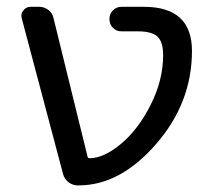

<svg xmlns="http://www.w3.org/2000/svg" viewBox="-20 -567 624 566"><path d="M244.1 -100.6Q286.1 -100.6 336.9 -143.1Q387.7 -185.5 424.3 -258.3Q460.9 -331.1 460.9 -404.3Q460.9 -443.4 444.3 -459Q427.7 -474.6 386.7 -474.6H337.9Q323.2 -474.6 313 -484.9Q302.7 -495.1 302.7 -509.8V-511.7Q302.7 -526.4 313 -536.6Q323.2 -546.9 337.9 -546.9H404.3Q545.9 -546.9 545.9 -417Q545.9 -263.7 439.9 -142.1Q334 -20.5 211.9 -20.5H209Q194.3 -20.5 182.1 -29.8Q169.9 -39.1 166 -53.7L43.9 -513.7Q43 -517.6 43 -520.5Q43 -529.3 48.8 -536.1Q56.6 -546.9 70.3 -546.9H95.7Q110.4 -546.9 122.6 -537.6Q134.8 -528.3 137.7 -513.7L238.3 -104.5Q239.3 -100.6 244.1 -100.6Z"/></svg>

Font: Gen Jyuu GothicL Regular
Style: Regular
Weight: 400
Designer: [Source Han Sans]
Ryoko NISHIZUKA  (kana & ideographs); Paul D. Hunt (Latin, Greek & Cyrillic); Wenlong ZHANG  (bopomofo
Version: Version 1.002.20150607